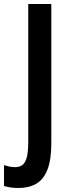

<svg xmlns="http://www.w3.org/2000/svg" viewBox="-71 -734 346 958"><path d="M21 204Q1 204 -17 201.5Q-35 199 -51 194V90Q-39 94 -25 97Q-11 100 5 100Q26 100 40.5 89.5Q55 79 62.5 51.5Q70 24 70 -29V-714H185V-20Q185 64 165.5 113Q146 162 109.5 183Q73 204 21 204Z"/></svg>

Font: Noto Sans Sinhala ExtraCondensed SemiBold
Style: Regular
Weight: 600
Width: 2
Designer: Jelle Bosma - Monotype Design Team
Foundry: Monotype Imaging Inc.
Version: Version 2.006; ttfautohint (v1.8.4.7-5d5b)